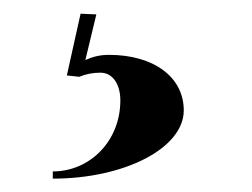

<svg xmlns="http://www.w3.org/2000/svg" viewBox="-20 -22 367 280"><path d="M57 228V238.5C161.9 238.5 248 193.9 248 139C248 90.1 203.8 58 139 58C126.5 58 116 60.4 104.5 65.5L120.5 -1L97.5 -2L77.5 88L95.5 90C105.9 85.8 115.4 84 126.5 84C143.9 84 155.5 100.2 155.5 124.5C155.5 183.5 111.3 228 57 228Z"/></svg>

Font: Prida01
Style: Black
Weight: 900
Designer: gluk
Foundry: gluk
Version: Version 00.072